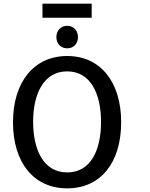

<svg xmlns="http://www.w3.org/2000/svg" viewBox="-20 -1013 818 1049"><path d="M642 -345C642 -125 531 16 347 16C164 16 51 -125 51 -345C51 -564 165 -707 347 -707C530 -707 642 -564 642 -345ZM532 -347C532 -499 476 -623 347 -623C218 -623 161 -499 161 -347C161 -196 217 -71 347 -71C478 -71 532 -196 532 -347ZM212 -916V-993H481V-916ZM406 -810C406 -773 381 -749 347 -749C313 -749 288 -774 288 -810C288 -847 313 -872 347 -872C381 -872 406 -847 406 -810Z"/></svg>

Font: Repo Medium
Style: Regular
Weight: 500
Designer: Stefan Peev
Foundry: Context Ltd
Version: Version 1.502